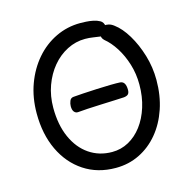

<svg xmlns="http://www.w3.org/2000/svg" viewBox="-114 -892 1023 1022"><g transform="rotate(-15 398.0 -381.0)"><path d="M401 16Q301 16 226 -33.5Q151 -83 109.5 -170.5Q68 -258 68 -373Q68 -460 95 -533.5Q122 -607 169.5 -662Q217 -717 280.5 -747.5Q344 -778 416 -778Q429 -778 448 -777Q467 -776 487 -772Q507 -768 523 -759Q531 -755 536.5 -746Q542 -737 542 -727Q542 -713 536.5 -702.5Q531 -692 522 -686Q513 -680 502 -681Q485 -683 463.5 -686.5Q442 -690 419 -690Q367 -690 320 -666Q273 -642 237.5 -599.5Q202 -557 181.5 -500.5Q161 -444 161 -379Q161 -285 192 -215.5Q223 -146 278 -108.5Q333 -71 404 -71Q453 -71 495 -94Q537 -117 568.5 -158.5Q600 -200 618 -257Q636 -314 636 -381Q636 -440 619.5 -493.5Q603 -547 576 -589.5Q549 -632 517 -658Q509 -665 505.5 -674.5Q502 -684 503 -694Q505 -710 513.5 -719.5Q522 -729 534 -732Q546 -735 560.5 -731.5Q575 -728 589 -717Q626 -690 658 -637Q690 -584 710 -517.5Q730 -451 730 -381Q730 -295 705.5 -222.5Q681 -150 636.5 -96.5Q592 -43 532 -13.5Q472 16 401 16ZM283 -323Q270 -322 261.5 -332Q253 -342 253 -363Q253 -377 259 -392Q265 -407 281 -408Q300 -410 335.5 -412Q371 -414 411.5 -416Q452 -418 487 -418.5Q522 -419 539 -418Q555 -417 562.5 -404.5Q570 -392 570 -369Q570 -353 563 -345.5Q556 -338 539 -336Q520 -335 485.5 -333.5Q451 -332 411 -330.5Q371 -329 336.5 -327Q302 -325 283 -323Z"/></g></svg>

Font: Playpen Sans
Style: Regular
Weight: 400
Designer: Laura Meseguer, Veronika Burian, José Scaglione, Kostas Bartsokas, Vera Evstafieva, Tom Grace, Yorlmar Campos
Foundry: TypeTogether
Version: Version 2.000